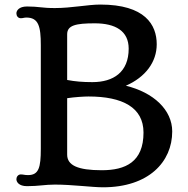

<svg xmlns="http://www.w3.org/2000/svg" viewBox="-20 -797 812 829"><path d="M50.8 -23.4C50.8 -11.7 61 6.8 96.7 6.8C147.9 6.8 173.3 0 216.8 0C292 0 377.9 11.7 424.8 11.7C621.6 11.7 723.6 -97.7 723.6 -229.5C723.6 -322.3 643.1 -397.9 523.4 -426.8C607.9 -463.9 656.7 -528.8 656.7 -606C656.7 -689.9 606.4 -777.3 413.1 -777.3C359.4 -777.3 288.6 -762.2 216.8 -762.2C158.2 -762.2 149.4 -769 96.7 -769C61 -769 50.8 -750.5 50.8 -739.3C50.8 -728.5 57.6 -718.3 69.8 -718.3C79.6 -718.3 84 -721.2 93.8 -721.2C146.5 -721.2 156.2 -683.1 156.2 -601.6V-154.3C156.2 -73.7 147.5 -41 101.1 -41C84.5 -41 82 -43.9 69.8 -43.9C57.6 -43.9 50.8 -32.7 50.8 -23.4ZM270 -451.7V-648.9C270 -688 307.6 -696.3 389.2 -696.3C478 -696.3 535.6 -663.6 535.6 -586.9C535.6 -485.4 469.7 -442.4 378.9 -442.4C335.9 -442.4 304.2 -445.3 270 -451.7ZM270 -129.4V-373C302.2 -377.9 342.8 -380.4 362.3 -380.4C509.3 -380.4 599.6 -333 599.6 -224.6C599.6 -97.7 522 -62 419.4 -62C315.9 -62 270 -83 270 -129.4Z"/></svg>

Font: Stoke
Style: Regular
Weight: 400
Designer: Nicole Fally
Foundry: Nicole Fally
Version: Version 1.002